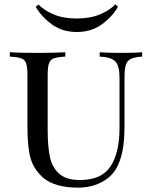

<svg xmlns="http://www.w3.org/2000/svg" viewBox="-20 -848 698 882"><path d="M633 -588Q598 -586 581 -577.5Q564 -569 558 -549.5Q552 -530 552 -492V-271Q552 -202 542.5 -153.5Q533 -105 511 -69Q487 -31 441.5 -8.5Q396 14 338 14Q235 14 180 -30Q136 -69 121 -119Q106 -169 106 -268V-502Q106 -540 100 -557Q94 -574 77.5 -580Q61 -586 25 -588V-608Q67 -605 153 -605Q233 -605 280 -608V-588Q244 -586 227.5 -580Q211 -574 205 -557Q199 -540 199 -502V-251Q199 -177 209 -128.5Q219 -80 251.5 -50.5Q284 -21 347 -21Q447 -21 488 -84Q529 -147 529 -260V-492Q529 -546 509.5 -566Q490 -586 438 -588V-608Q474 -605 540 -605Q600 -605 633 -608ZM522 -817Q495 -770 447 -735.5Q399 -701 333 -701Q267 -701 219 -735.5Q171 -770 144 -817L157 -827Q183 -800 227 -781.5Q271 -763 333 -763Q395 -763 439.5 -782Q484 -801 510 -828Z"/></svg>

Font: Playfair Display SC
Style: Regular
Weight: 400
Designer: Claus Eggers Sørensen
Foundry: Claus Eggers Sørensen
Version: Version 1.200; ttfautohint (v1.6)